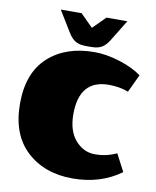

<svg xmlns="http://www.w3.org/2000/svg" viewBox="-89 -865 766 943"><g transform="rotate(10 294.0 -393.5)"><path d="M290 -642H316Q349 -642 368.5 -653.5Q388 -665 404 -691L469 -797H365L303 -735L241 -797H137L202 -691Q218 -665 237.5 -653.5Q257 -642 290 -642ZM338 -620Q396 -620 463.5 -599Q531 -578 574 -546L532 -457Q488 -474 435 -474Q287 -474 287 -302Q287 -219 327.5 -172.5Q368 -126 425.5 -126Q483 -126 533 -150L578 -64Q477 10 337 10Q197 10 108.5 -72Q20 -154 20 -307.5Q20 -461 107 -540.5Q194 -620 338 -620Z"/></g></svg>

Font: Wendy One
Style: Regular
Weight: 400
Designer: Alejandro Inler
Foundry: Alejandro Inler
Version: 1.001